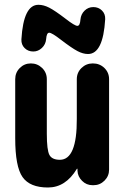

<svg xmlns="http://www.w3.org/2000/svg" viewBox="-20 -790 540 819"><path d="M377.9 -759.8Q400.4 -759.8 415 -745.1Q429.7 -730.5 428.7 -708Q419.9 -559.6 355.5 -559.6Q334 -559.6 310.1 -572.3Q286.1 -585 240.2 -620.1Q201.2 -650.4 189.9 -650.4Q178.7 -650.4 176.8 -623Q174.8 -600.6 158.7 -585.4Q142.6 -570.3 122.1 -570.3Q99.6 -570.3 85 -585Q70.3 -599.6 71.3 -622.1Q80.1 -770.5 144.5 -769.5Q166 -769.5 189.9 -757.3Q213.9 -745.1 259.8 -710Q298.8 -679.7 310.1 -679.7Q321.3 -679.7 323.2 -707Q325.2 -729.5 340.8 -744.6Q356.4 -759.8 377.9 -759.8ZM376 -519.5Q405.3 -519.5 425.3 -500Q445.3 -480.5 445.3 -452.1V-66.4Q445.3 -39.1 425.8 -19.5Q406.2 0 378.9 0H375Q348.6 0 330.1 -18.6Q311.5 -37.1 310.5 -61.5V-69.3Q310.5 -70.3 309.6 -70.3Q307.6 -70.3 307.6 -69.3Q259.8 9.8 184.6 9.8Q107.4 9.8 76.2 -34.7Q44.9 -79.1 44.9 -200.2V-452.1Q44.9 -480.5 64.5 -500Q84 -519.5 111.8 -519.5Q139.6 -519.5 159.7 -500Q179.7 -480.5 179.7 -452.1V-219.7Q179.7 -149.4 190.9 -128.9Q202.1 -108.4 235.4 -108.4Q308.6 -108.4 307.6 -283.2V-452.1Q307.6 -480.5 327.6 -500Q347.7 -519.5 376 -519.5Z"/></svg>

Font: Rounded-X Mgen+ 1m bold
Style: Bold
Weight: 700
Designer: [Source Han Sans]
Ryoko NISHIZUKA  (kana & ideographs); Paul D. Hunt (Latin, Greek & Cyrillic); Wenlong ZHANG  (bopomofo
Version: Version 1.059.20150602